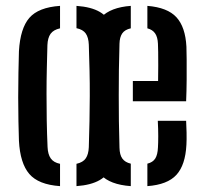

<svg xmlns="http://www.w3.org/2000/svg" viewBox="-20 -627 694 654"><path d="M44.5 -147.5Q43.5 -175.5 42.8 -214Q42 -252.5 42 -295.2Q42 -338 42.8 -379Q43.5 -420 44.5 -452.5Q49 -530.5 80 -566.2Q111 -602 184.5 -607V-530.5Q162 -525.5 152.2 -511.8Q142.5 -498 141.5 -473.5Q140.5 -436 139.5 -394Q138.5 -352 138.5 -307.2Q138.5 -262.5 139.2 -217Q140 -171.5 142 -126.5Q143 -101.5 152.8 -87.5Q162.5 -73.5 184.5 -69V7Q111 2 79.8 -34.5Q48.5 -71 44.5 -147.5ZM240.5 7V-69Q263 -74 272.2 -87.8Q281.5 -101.5 282.5 -125.5Q284 -171 284.8 -214Q285.5 -257 285.8 -299.8Q286 -342.5 285 -386Q284 -429.5 282.5 -475Q281.5 -499.5 272 -513Q262.5 -526.5 240.5 -531V-607Q290.5 -603.5 319.8 -586.5Q349 -569.5 363 -536.5Q377 -503.5 379.5 -452.5Q381 -422 381.8 -383.2Q382.5 -344.5 382.5 -302.8Q382.5 -261 381.8 -220.8Q381 -180.5 379.5 -147.5Q377 -96.5 363 -63.5Q349 -30.5 319.5 -13.5Q290 3.5 240.5 7ZM288.5 -134Q287.5 -167 286.8 -209.8Q286 -252.5 286 -298.8Q286 -345 286.8 -388Q287.5 -431 288.5 -464.5Q292.5 -535 324.8 -568.5Q357 -602 425.5 -607V-530.5Q405 -526 396.2 -513Q387.5 -500 387 -478Q385.5 -432 385 -388.2Q384.5 -344.5 384.5 -301.5Q384.5 -258.5 385 -214.5Q385.5 -170.5 387 -124Q387.5 -99.5 396.8 -86.8Q406 -74 425.5 -69.5V7Q354.5 2 323.2 -31.8Q292 -65.5 288.5 -134ZM482 7V-69.5Q500.5 -74 508.8 -87Q517 -100 518 -124.5Q519 -139.5 519 -163.5Q519 -187.5 517.5 -215.5H614Q615 -201.5 615.5 -176Q616 -150.5 615 -134Q611.5 -65 581 -31.5Q550.5 2 482 7ZM432.5 -282V-351H518.5Q519 -377 519 -403Q519 -429 518.8 -449.2Q518.5 -469.5 518 -478Q517 -501 508.2 -513.5Q499.5 -526 482 -530.5V-607Q550.5 -601.5 581 -568.2Q611.5 -535 615 -468Q615.5 -456.5 615.8 -425.2Q616 -394 615.8 -355.2Q615.5 -316.5 614 -282Z"/></svg>

Font: Big Shoulders Stencil Text Thin SemiBold
Style: Regular
Weight: 600
Version: Version 2.001